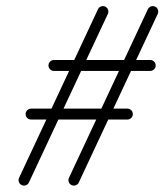

<svg xmlns="http://www.w3.org/2000/svg" viewBox="-20 -578 528 616"><path d="M79.7 -194.5C79.7 -194.5 79.7 -194.5 79.7 -194.5C182.7 -194.5 285.7 -194.5 388.7 -194.5C398.4 -194.5 406.2 -202.3 406.2 -212C406.2 -221.7 398.4 -229.5 388.7 -229.5C388.7 -229.5 388.7 -229.5 388.7 -229.5C285.7 -229.5 182.7 -229.5 79.7 -229.5C70 -229.5 62.2 -221.7 62.2 -212C62.2 -202.3 70 -194.5 79.7 -194.5ZM153 -350.5C153 -350.5 153 -350.5 153 -350.5C256 -350.5 359 -350.5 462 -350.5C471.7 -350.5 479.5 -358.3 479.5 -368C479.5 -377.7 471.7 -385.5 462 -385.5C462 -385.5 462 -385.5 462 -385.5C359 -385.5 256 -385.5 153 -385.5C143.3 -385.5 135.5 -377.7 135.5 -368C135.5 -358.3 143.3 -350.5 153 -350.5ZM454.4 -548.4C454.4 -548.4 454.4 -548.4 454.4 -548.4C370 -368.1 285.6 -187.7 201.2 -7.4C197.1 1.3 200.8 11.8 209.6 15.8C218.3 19.9 228.8 16.2 232.8 7.4C232.8 7.4 232.8 7.4 232.8 7.4C317.3 -172.9 401.7 -353.2 486.1 -533.5C490.2 -542.3 486.4 -552.7 477.6 -556.8C468.9 -560.9 458.5 -557.1 454.4 -548.4ZM294.4 -548.4C294.4 -548.4 294.4 -548.4 294.4 -548.4C210 -368.1 125.6 -187.7 41.2 -7.4C37.1 1.3 40.8 11.8 49.6 15.8C58.3 19.9 68.8 16.2 72.8 7.4C72.8 7.4 72.8 7.4 72.8 7.4C157.3 -172.9 241.7 -353.2 326.1 -533.5C330.2 -542.3 326.4 -552.7 317.6 -556.8C308.9 -560.9 298.5 -557.1 294.4 -548.4Z"/></svg>

Font: FRB American Cursive Guidelines
Style: Italic
Weight: 400
Italic angle: -25°
Version: Version 2.0;Modular Font Editor K font №1